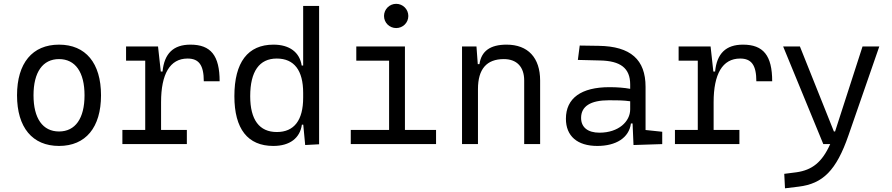

<svg xmlns="http://www.w3.org/2000/svg" viewBox="-20 -764 4728 1018"><path d="M293 9.8C434.1 9.8 515.6 -87.9 515.6 -258.8C515.6 -429.7 434.1 -527.3 293 -527.3C151.9 -527.3 70.3 -429.7 70.3 -258.8C70.3 -87.9 151.9 9.8 293 9.8ZM293 -66.9C206.5 -66.9 157.7 -136.2 157.7 -258.8C157.7 -381.3 206.5 -450.7 293 -450.7C379.4 -450.7 428.2 -381.3 428.2 -258.8C428.2 -136.2 379.4 -66.9 293 -66.9Z M834 -222.7C834 -370.6 880.4 -453.6 974.6 -453.6C1034.7 -453.6 1060.5 -418.5 1060.5 -333H1144.5C1144.5 -469.7 1097.7 -527.3 989.7 -527.3C899.4 -527.3 851.1 -480.5 841.8 -384.8H832.5L817.9 -517.6H648.4V-442.4H750V-75.2H628.9V0H970.7V-75.2H834Z M1429.2 9.8C1517.6 9.8 1570.8 -32.7 1580.6 -103H1587.9L1598.1 4.9L1671.9 1V-732.4H1587.4V-416.5H1579.6C1568.8 -487.3 1514.6 -527.3 1430.2 -527.3C1293.9 -527.3 1222.7 -433.6 1222.7 -253.9C1222.7 -80.6 1293.5 9.8 1429.2 9.8ZM1587.4 -246.1C1587.4 -126.5 1539.6 -64 1447.8 -64C1355 -64 1306.6 -128.9 1306.6 -253.9C1306.6 -385.3 1355 -453.6 1447.3 -453.6C1539.6 -453.6 1587.4 -391.1 1587.4 -271.5Z M1839.8 0H2292V-75.2H2127V-517.6H1869.1V-442.4H2043V-75.2H1839.8ZM2080.6 -615.2C2116.2 -615.2 2145 -643.6 2145 -679.2C2145 -714.8 2116.2 -743.7 2080.6 -743.7C2044.9 -743.7 2016.1 -714.8 2016.1 -679.2C2016.1 -643.6 2044.9 -615.2 2080.6 -615.2Z M2759.3 0H2843.8V-336.9C2843.8 -458 2779.3 -527.3 2666 -527.3C2579.1 -527.3 2532.2 -493.2 2522 -423.8H2513.2L2506.3 -517.6H2429.7V0H2514.2V-291.5C2514.2 -397.9 2560.1 -450.7 2651.4 -450.7C2719.7 -450.7 2759.3 -409.7 2759.3 -337.4Z M3338.9 4.9 3491.2 0V-65.4L3402.8 -74.7V-303.7C3402.8 -447.3 3324.2 -518.6 3154.3 -521L3053.7 -522.5L3043.9 -446.3L3160.6 -443.4C3269.5 -441.4 3321.3 -403.3 3321.3 -315.9V-293C3290 -298.8 3252.9 -301.8 3211.4 -301.8C3062 -301.8 2980.5 -243.7 2980.5 -134.3C2980.5 -42.5 3041 9.8 3147 9.8C3246.1 9.8 3315.4 -33.2 3325.2 -109.4H3334ZM3321.3 -227.1V-184.1C3321.3 -120.1 3260.3 -60.5 3158.2 -60.5C3096.7 -60.5 3061 -88.9 3061 -138.7C3061 -200.7 3111.3 -232.4 3209 -232.4C3246.6 -232.4 3285.6 -232.4 3321.3 -227.1Z M3763.7 -222.7C3763.7 -370.6 3810.1 -453.6 3904.3 -453.6C3964.4 -453.6 3990.2 -418.5 3990.2 -333H4074.2C4074.2 -469.7 4027.3 -527.3 3919.4 -527.3C3829.1 -527.3 3780.8 -480.5 3771.5 -384.8H3762.2L3747.6 -517.6H3578.1V-442.4H3679.7V-75.2H3558.6V0H3900.4V-75.2H3763.7Z M4142.1 234.4 4214.8 225.6C4342.8 210 4414.1 140.1 4478.5 -45.9L4642.1 -517.6H4553.2L4408.7 -70.3C4408.2 -69.3 4407.7 -67.9 4407.7 -66.9H4401.4L4221.2 -517.6H4132.3L4345.2 0H4381.8C4338.4 97.2 4285.2 137.7 4203.1 149.4L4138.2 157.7Z"/></svg>

Font: Cascadia Mono PL SemiLight
Style: Regular
Weight: 350
Monospace: yes
Designer: Aaron Bell
Foundry: Saja Typeworks
Version: Version 2404.023